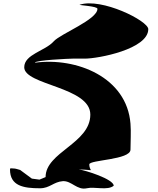

<svg xmlns="http://www.w3.org/2000/svg" viewBox="-20 -925 934 1133"><path d="M213 135 168 129 99 78C82 74 74 69 57 69C46 69 39 65 39 75C39 172 118 186 216 186C274 186 296 148 351 144C402 141 435 199 492 186C539 175 615 201 651 171C651 132 482 79 445 75C550 77 507 93 507 45C507 18 750 19 750 -42C750 -92 754 -144 750 -195C729 -469 432 -588 186 -555C186 -570 391 -579 408 -579H480C560 -579 855 -635 855 -753C855 -802 579 -940 450 -897C441 -894 555 -889 555 -873C555 -809 337 -726 297 -681C247 -624 123 -605 123 -528C123 -422 513 -413 513 -249C513 -78 249 -28 249 120Z"/></svg>

Font: CISF Camouflage Kit
Style: Regular
Weight: 400
Designer: Robert Jablonski, Jasper
Foundry: Cannot Into Space Fonts
Version: Version 1.27